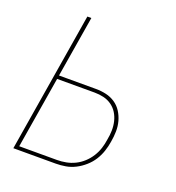

<svg xmlns="http://www.w3.org/2000/svg" viewBox="-133 -841 866 947"><g transform="rotate(20 300.0 -367.5)"><path d="M43 0 164 -735H185L132 -414H326Q354 -414 380 -408Q406 -402 427.5 -387.5Q449 -373 463 -351Q477 -329 484 -303.5Q491 -278 490.5 -250.5Q490 -223 485 -195Q481 -169 472.5 -143.5Q464 -118 449.5 -95Q435 -72 413.5 -53Q392 -34 367.5 -21.5Q343 -9 317 -4.5Q291 0 265 0ZM67 -19H265Q288 -19 312 -23.5Q336 -28 358.5 -39Q381 -50 400 -67.5Q419 -85 432.5 -106.5Q446 -128 453.5 -151.5Q461 -175 464 -198Q469 -223 469.5 -247.5Q470 -272 464.5 -295Q459 -318 447 -337.5Q435 -357 416 -370.5Q397 -384 374 -389.5Q351 -395 326 -395H129Z"/></g></svg>

Font: Iosevka Thin Extended
Style: Italic
Weight: 100
Width: 7
Italic angle: -9°
Monospace: yes
Designer: Belleve Invis
Foundry: Belleve Invis
Version: Version 32.5.0; ttfautohint (v1.8.4)